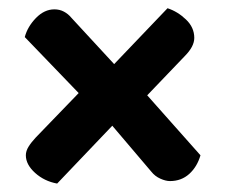

<svg xmlns="http://www.w3.org/2000/svg" viewBox="-20 -516 541 462"><path d="M315 -308.3 462.4 -142.3Q454.4 -114.8 435.4 -97.5Q416.3 -80.3 389.1 -80.3Q378.7 -80.3 365.8 -86.1Q352.8 -91.9 343.9 -103.2L237 -229L194.2 -266.2L39.6 -426.8Q46.2 -451.7 66.4 -472.6Q86.7 -493.5 110.9 -493.5Q123.5 -493.5 133.8 -488Q144.2 -482.5 151.8 -473.2L275.5 -339.2ZM424.5 -380.9 311.1 -262.5 258.6 -222.3 117.5 -74.3Q86.7 -79.9 64.4 -100Q42.2 -120.1 42.2 -142.3Q42.2 -152.6 48.7 -163.1Q55.2 -173.6 66.1 -185.2L184.6 -307.9L233.4 -339.5L383.1 -496.2Q407.6 -488.2 427.5 -469.1Q447.5 -450.1 447.5 -424.8Q447.5 -414.5 441.8 -403.5Q436.1 -392.6 424.5 -380.9Z"/></svg>

Font: Baloo Tammudu 2
Style: Regular
Weight: 400
Designer: Maithili Shingre, Omkar Shende and Ek Type
Foundry: Ek Type
Version: Version 1.700